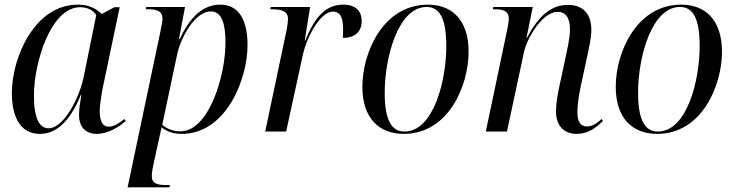

<svg xmlns="http://www.w3.org/2000/svg" viewBox="-20 -566 3163 826"><path d="M151 10C224 10 281 -45 328 -158H330C325 -124 320 -101 320 -72C320 -20 348 10 396 10C444 10 495 -21 521 -46L515 -54C489 -33 468 -21 447 -21C422 -21 409 -44 409 -89C409 -118 420 -181 426 -207L495 -535H472L418 -506C394 -528 365 -546 314 -546C131 -546 31 -322 31 -165C31 -63 68 10 151 10ZM189 -14C151 -14 126 -54 126 -155C126 -295 198 -535 325 -535C353 -535 380 -524 394 -501L340 -235C321 -142 253 -14 189 -14Z M670 -430 529 240H709L711 230H696C658 230 633 225 633 191C633 179 637 154 640 142L663 37C667 17 670 4 675 -18C701 1 725 10 762 10C952 10 1045 -224 1045 -372C1045 -486 1003 -546 928 -546C844 -546 792 -480 753 -398H750L776 -536H609L607 -526H618C655 -526 679 -519 679 -485C679 -477 676 -457 670 -430ZM756 -1C716 -1 691 -18 678 -29L743 -336C758 -403 818 -517 887 -517C936 -517 950 -459 950 -383C950 -238 878 -1 756 -1Z M1213 -437 1121 0H1211L1282 -326C1299 -407 1358 -516 1412 -516C1443 -516 1456 -492 1456 -440C1456 -429 1456 -418 1455 -403C1507 -403 1536 -429 1536 -476C1536 -517 1511 -546 1457 -546C1374 -546 1330 -482 1293 -391H1291L1314 -536H1145L1143 -526H1153C1188 -526 1219 -519 1219 -485C1219 -476 1217 -457 1213 -437Z M1717 10C1911 10 1996 -200 1996 -343C1996 -487 1918 -546 1821 -546C1628 -546 1539 -340 1539 -193C1539 -56 1612 10 1717 10ZM1720 0C1667 0 1635 -45 1635 -167C1635 -319 1693 -536 1815 -536C1872 -536 1900 -486 1900 -367C1900 -219 1845 0 1720 0Z M2461 10C2510 10 2544 -16 2574 -46L2568 -54C2546 -33 2526 -22 2505 -22C2477 -22 2464 -43 2464 -82C2464 -115 2470 -154 2478 -193L2506 -323C2514 -360 2524 -404 2524 -438C2524 -494 2498 -545 2424 -545C2352 -545 2298 -500 2247 -403H2245L2272 -536H2102L2100 -526H2110C2146 -526 2169 -518 2169 -484C2169 -476 2166 -457 2162 -438L2070 0H2161L2234 -341C2246 -399 2312 -515 2379 -515C2426 -515 2432 -469 2432 -439C2432 -399 2418 -344 2413 -318L2391 -216C2378 -160 2372 -118 2372 -86C2372 -29 2403 10 2461 10Z M2807 10C3001 10 3086 -200 3086 -343C3086 -487 3008 -546 2911 -546C2718 -546 2629 -340 2629 -193C2629 -56 2702 10 2807 10ZM2810 0C2757 0 2725 -45 2725 -167C2725 -319 2783 -536 2905 -536C2962 -536 2990 -486 2990 -367C2990 -219 2935 0 2810 0Z"/></svg>

Font: Noto Serif Display SemiCondensed
Style: Italic
Weight: 400
Width: 4
Italic angle: -12°
Designer: Monotype Design Team
Foundry: Monotype Imaging Inc.
Version: Version 2.009